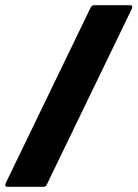

<svg xmlns="http://www.w3.org/2000/svg" viewBox="-22 -720 530 740"><path d="M0 -14 327 -690Q331 -700 342 -700H478Q492 -700 486 -686L159 -10Q156 0 145 0H8Q-6 0 0 -14Z"/></svg>

Font: Barlow Semi Condensed ExtraBold
Style: Italic
Weight: 800
Width: 4
Italic angle: -7°
Designer: Jeremy Tribby
Foundry: Tribby Type
Version: Version 1.408